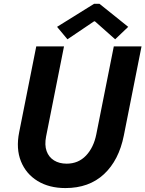

<svg xmlns="http://www.w3.org/2000/svg" viewBox="-20 -958 747 986"><path d="M315.9 7.8Q232.6 7.8 173.1 -28.5Q113.7 -64.8 87.6 -129.5Q61.5 -194.3 78.5 -279.1L166.2 -719.7H308.7L216.7 -257Q208.2 -213.4 219.3 -182.2Q230.5 -151 257.5 -134.2Q284.4 -117.5 322.4 -117.5Q382.2 -117.5 421.7 -159Q461.1 -200.5 474.6 -268.6L564.4 -719.7H706.8L616 -262.5Q590.7 -135 514 -63.6Q437.4 7.8 315.9 7.8ZM326.4 -756.2 273 -820.1 463 -938.4H490.9L638.4 -820.1L571.4 -756.2L467.6 -848.3H462.8Z"/></svg>

Font: Reddit Sans
Style: Italic
Weight: 400
Italic angle: -11.25°
Designer: Stephen Hutchings
Version: Version 1.013